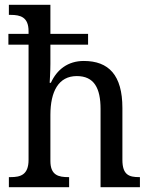

<svg xmlns="http://www.w3.org/2000/svg" viewBox="-20 -780 629 800"><path d="M17 0H268V-42H265C225 -42 190 -49 190 -109V-301C190 -399 224 -463 300 -463C372 -463 399 -413 399 -326V0H563V-42H560C518 -42 490 -51 490 -114V-330C490 -467 433 -526 329 -526C263 -526 217 -490 192 -435H187C187 -438 190 -481 190 -514V-594H347V-639H190V-760H17V-718H24C65 -718 99 -709 99 -650V-639H15V-594H99V-114C99 -51 65 -42 24 -42H17Z"/></svg>

Font: Noto Serif Ethiopic SemiCondensed
Style: Regular
Weight: 400
Width: 4
Designer: Monotype Design Team
Foundry: Monotype Imaging Inc.
Version: Version 2.102